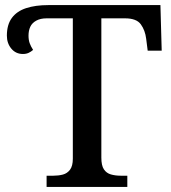

<svg xmlns="http://www.w3.org/2000/svg" viewBox="-20 -734 673 754"><path d="M163 0V-44H190Q210 -44 227 -48.5Q244 -53 255 -67.5Q266 -82 266 -111V-662H163Q139 -662 122.5 -653Q106 -644 99 -629Q92 -614 92 -594Q92 -577 96.5 -564.5Q101 -552 110 -538Q102 -531 92.5 -526.5Q83 -522 70 -522Q42 -522 24.5 -543Q7 -564 7 -594Q7 -637 26.5 -663.5Q46 -690 82.5 -702Q119 -714 170 -714H610L615 -535H560L554 -582Q550 -615 533 -638.5Q516 -662 471 -662H378V-115Q378 -84 388 -69Q398 -54 415.5 -49Q433 -44 454 -44H480V0Z"/></svg>

Font: ET Text
Style: Regular
Weight: 470
Designer: Monotype Design Team
Foundry: Monotype Imaging Inc.
Version: Version 2.009